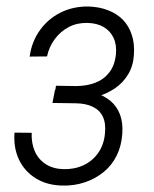

<svg xmlns="http://www.w3.org/2000/svg" viewBox="-20 -559 472 588"><path d="M218.8 -254.9 145.5 -255.9 151.4 -296.4 214.8 -295.4Q247.1 -295.9 272.7 -305.9Q298.3 -315.9 314.9 -337.4Q331.5 -358.9 335 -392.6Q337.9 -421.9 327.6 -443.4Q317.4 -464.8 296.9 -476.6Q276.4 -488.3 247.1 -488.8Q215.3 -489.3 190.4 -476.1Q165.5 -462.9 147.9 -439.5Q130.4 -416 124 -386.2L70.8 -385.7Q77.1 -431.6 102.3 -466.6Q127.4 -501.5 165.5 -520.5Q203.6 -539.6 250.5 -539.1Q283.7 -538.1 310.5 -527.8Q337.4 -517.6 356 -498.8Q374.5 -480 383.5 -452.6Q392.6 -425.3 390.1 -391.6Q388.2 -357.9 373 -332.3Q357.9 -306.6 333.5 -289.6Q309.1 -272.5 279.5 -263.9Q250 -255.4 218.8 -254.9ZM148.4 -283.7 214.8 -282.7Q247.6 -281.7 273.7 -273.7Q299.8 -265.6 318.8 -249.5Q337.9 -233.4 347.4 -208.5Q356.9 -183.6 354.5 -149.4Q352.1 -112.3 337.2 -82.3Q322.3 -52.2 296.9 -31.7Q271.5 -11.2 239.3 -0.5Q207 10.3 170.4 9.3Q124 8.3 89.8 -12.7Q55.7 -33.7 38.3 -69.8Q21 -106 24.4 -152.8L77.1 -152.3Q75.7 -121.1 86.4 -96.2Q97.2 -71.3 119.6 -56.6Q142.1 -42 173.3 -41Q207.5 -40 235.1 -52.7Q262.7 -65.4 280.3 -90.1Q297.9 -114.7 301.3 -148.9Q304.7 -180.7 295.2 -201.2Q285.6 -221.7 264.4 -231.9Q243.2 -242.2 212.4 -242.7L140.6 -243.7Z"/></svg>

Font: Roboto Condensed Light
Style: Italic
Weight: 300
Italic angle: -12°
Designer: Christian Robertson
Foundry: Google
Version: Version 3.0; 2020